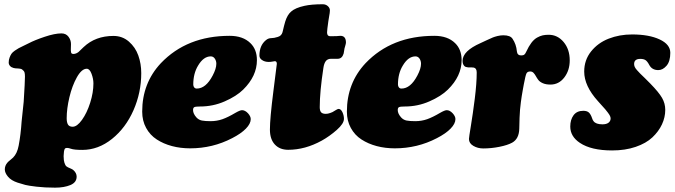

<svg xmlns="http://www.w3.org/2000/svg" viewBox="-20 -678 3144 894"><path d="M277.3 67.4Q279.3 80.1 283 87.4Q286.6 94.7 288.1 95.7Q289.6 96.7 296.4 101.1Q298.8 102.5 307.9 106.2Q316.9 109.9 320.8 113.3Q336.9 127 336.9 144.5Q336.9 171.4 307.9 183.6Q278.8 195.8 236.3 195.8Q188.5 195.8 149.7 191.2Q110.8 186.5 98.1 183.1Q85.4 179.7 62 172.4Q32.2 162.6 17.3 144.8Q2.4 127 2.4 110.8Q2.4 93.3 14.2 79.6Q17.6 75.2 26.6 68.1Q35.6 61 41 55.7Q60.1 36.6 66.9 0Q76.7 -51.3 80.6 -111.8L90.3 -204.1Q96.2 -297.9 96.2 -321.3Q96.2 -334.5 94 -341.3Q91.8 -348.1 83 -354.5Q80.6 -356.4 76.7 -357.4Q72.8 -358.4 69.8 -358.6Q66.9 -358.9 60.3 -359.4Q53.7 -359.9 51.3 -359.9Q43.5 -360.4 32.7 -365.7Q20.5 -374 20.5 -386.7Q20.5 -399.4 24.7 -410.2Q28.8 -420.9 33.4 -427.7Q38.1 -434.6 49.3 -442.4Q60.5 -450.2 67.1 -453.6Q73.7 -457 90.3 -465.1Q106.9 -473.1 113.8 -476.6Q141.6 -491.2 188.2 -506.8Q234.9 -522.5 266.1 -522.5Q287.1 -522.5 298.8 -507.1Q310.5 -491.7 310.5 -472.7Q310.5 -466.8 310.1 -457.5Q309.6 -448.2 309.8 -444.1Q310.1 -439.9 310.8 -435.1Q311.5 -430.2 314.5 -428.5Q317.4 -426.8 322.3 -426.8Q329.1 -426.8 335.7 -429.9Q342.3 -433.1 345.7 -436Q349.1 -439 357.4 -447.3Q365.7 -455.6 369.6 -459Q424.3 -510.7 508.3 -510.7Q549.8 -510.7 580.1 -484.4Q610.4 -458 624 -419.7Q637.7 -381.3 637.7 -337.4Q637.7 -247.1 601.6 -164.8Q565.4 -82.5 501.5 -31.2Q437.5 20 363.3 20Q325.2 20 310.1 14.6Q299.3 10.7 292 10.7Q285.2 10.7 282.2 14.2Q279.3 17.6 277.8 28.3Q274.9 50.3 277.3 67.4ZM383.8 -357.9Q360.4 -357.9 338.1 -318.4Q315.9 -278.8 303.2 -225.3Q290.5 -171.9 290.5 -127.4Q290.5 -107.9 296.6 -97.9Q302.7 -87.9 318.4 -87.9Q338.9 -87.9 361.8 -119.9Q384.8 -151.9 399.9 -199.5Q415 -247.1 415 -289.6Q415 -311 406.2 -334.5Q397.5 -357.9 383.8 -357.9Z M1049.3 -511.2Q1111.3 -511.2 1146 -477.1Q1176.3 -447.8 1176.3 -397.9Q1176.3 -323.7 1112.3 -260.7Q1081.1 -230 1026.6 -206.1Q972.2 -182.1 911.1 -182.1Q891.1 -182.1 885 -179.2Q878.9 -176.3 878.9 -165.5Q878.9 -148.9 894.5 -131.3Q905.3 -119.6 920.2 -116.7Q935.1 -113.8 960.4 -113.8Q989.7 -113.8 1015.9 -123Q1042 -132.3 1075.7 -152.3Q1097.7 -165 1106.9 -165Q1121.1 -165 1134.8 -150.4Q1147.5 -136.2 1147.5 -123.5Q1147.5 -102.1 1124.8 -78.9Q1102.1 -55.7 1061 -34.7Q970.2 12.7 865.2 12.7Q820.3 12.7 780.8 2.2Q741.2 -8.3 710 -28.6Q678.7 -48.8 660.4 -82.3Q642.1 -115.7 642.1 -158.2Q642.1 -291 729 -383.8Q850.6 -511.2 1049.3 -511.2ZM896 -265.6Q938.5 -265.6 970.2 -326.2Q987.3 -358.4 987.3 -381.3Q987.3 -393.1 981.4 -403.3Q974.1 -415.5 961.4 -415.5Q927.7 -415.5 902.3 -372.6Q879.9 -335.9 879.9 -284.2Q879.9 -276.4 884.3 -271Q888.7 -265.6 896 -265.6Z M1468.8 -179.2Q1468.8 -162.1 1475.3 -155Q1481.9 -147.9 1497.1 -147.9Q1506.8 -147.9 1517.6 -151.9Q1526.9 -154.3 1541.5 -164.1Q1552.2 -170.9 1556.2 -170.9Q1567.4 -170.9 1574.5 -155.5Q1581.5 -140.1 1581.5 -124.5Q1581.5 -102.5 1548.1 -73Q1514.6 -43.5 1478.5 -23.4Q1400.9 19.5 1321.8 19.5Q1282.7 19.5 1259.8 -5.1Q1236.8 -29.8 1236.8 -74.7Q1236.8 -126.5 1252.9 -252.9Q1269 -379.4 1269 -380.9Q1269 -393.1 1259.8 -393.1Q1258.3 -393.1 1249.3 -391.4Q1240.2 -389.6 1231 -389.6Q1211.9 -389.6 1198.7 -399.4Q1188 -407.2 1188 -419.4Q1188 -466.3 1217.8 -490.7Q1229 -500.5 1243.7 -500.5Q1255.9 -500.5 1272.9 -505.9Q1290.5 -510.7 1295.4 -527.8Q1303.7 -563.5 1308.1 -577.6Q1317.9 -608.9 1335.4 -624Q1355 -641.6 1397.9 -650.9Q1430.7 -658.2 1482.9 -658.2Q1496.6 -658.2 1506.3 -649.7Q1516.1 -641.1 1516.1 -629.4Q1516.1 -623.5 1515.1 -617.2Q1514.2 -610.8 1512.2 -599.6Q1510.3 -588.4 1508.8 -578.6Q1502.9 -537.6 1502.9 -526.9Q1502.9 -509.8 1516.6 -509.3Q1528.8 -508.8 1547.4 -509.8Q1549.8 -509.8 1555.4 -510.5Q1561 -511.2 1564.9 -511.2Q1590.8 -511.2 1590.8 -480Q1590.8 -475.1 1587.6 -464.8Q1584.5 -454.6 1584 -452.1Q1583.5 -450.2 1582.3 -441.4Q1581.1 -432.6 1580.1 -428.7Q1572.8 -404.3 1552.2 -404.3H1521.5Q1505.4 -404.3 1497.1 -393.6Q1488.8 -382.8 1485.8 -361.8Q1468.8 -250.5 1468.8 -179.2Z M2002.4 -511.2Q2064.5 -511.2 2099.1 -477.1Q2129.4 -447.8 2129.4 -397.9Q2129.4 -323.7 2065.4 -260.7Q2034.2 -230 1979.7 -206.1Q1925.3 -182.1 1864.3 -182.1Q1844.2 -182.1 1838.1 -179.2Q1832 -176.3 1832 -165.5Q1832 -148.9 1847.7 -131.3Q1858.4 -119.6 1873.3 -116.7Q1888.2 -113.8 1913.6 -113.8Q1942.9 -113.8 1969 -123Q1995.1 -132.3 2028.8 -152.3Q2050.8 -165 2060.1 -165Q2074.2 -165 2087.9 -150.4Q2100.6 -136.2 2100.6 -123.5Q2100.6 -102.1 2077.9 -78.9Q2055.2 -55.7 2014.2 -34.7Q1923.3 12.7 1818.4 12.7Q1773.4 12.7 1733.9 2.2Q1694.3 -8.3 1663.1 -28.6Q1631.8 -48.8 1613.5 -82.3Q1595.2 -115.7 1595.2 -158.2Q1595.2 -291 1682.1 -383.8Q1803.7 -511.2 2002.4 -511.2ZM1849.1 -265.6Q1891.6 -265.6 1923.3 -326.2Q1940.4 -358.4 1940.4 -381.3Q1940.4 -393.1 1934.6 -403.3Q1927.2 -415.5 1914.6 -415.5Q1880.9 -415.5 1855.5 -372.6Q1833 -335.9 1833 -284.2Q1833 -276.4 1837.4 -271Q1841.8 -265.6 1849.1 -265.6Z M2534.7 -516.1Q2576.2 -516.1 2604.5 -482.2Q2632.8 -448.2 2632.8 -397Q2632.8 -350.1 2607.4 -317.1Q2582 -284.2 2543 -284.2Q2522 -284.2 2507.6 -290.5Q2493.2 -296.9 2486.6 -305.7Q2480 -314.5 2475.1 -323.5Q2470.2 -332.5 2464.1 -338.9Q2458 -345.2 2448.7 -345.2Q2436 -345.2 2431.4 -336.2Q2426.8 -327.1 2418.9 -284.7Q2418 -280.3 2414.1 -258.3Q2410.2 -236.3 2409.2 -229.7Q2408.2 -223.1 2405.3 -202.4Q2402.3 -181.6 2401.4 -167.2Q2400.4 -152.8 2399.2 -129.2Q2397.9 -105.5 2397.9 -79.6Q2397 -31.7 2364.7 -13.7Q2343.3 -2 2305.4 5.6Q2267.6 13.2 2230 13.2Q2204.6 13.2 2184.1 1.2Q2163.6 -10.7 2163.6 -30.8Q2163.6 -38.1 2172.6 -92.3Q2181.6 -146.5 2190.7 -218.5Q2199.7 -290.5 2199.7 -340.3Q2199.7 -360.4 2186 -363.3Q2181.6 -364.3 2159.2 -364.3L2149.4 -366.2Q2145 -367.7 2142.1 -370.6Q2133.8 -378.9 2133.8 -394.5Q2133.8 -440.4 2217.8 -477.5Q2226.1 -481.4 2246.8 -491Q2267.6 -500.5 2275.1 -503.7Q2282.7 -506.8 2296.6 -510.3Q2310.5 -513.7 2323.7 -513.7Q2356.4 -513.7 2366.7 -497.1Q2383.8 -471.7 2386.7 -439Q2388.7 -419.9 2406.7 -419.9Q2416.5 -419.9 2421.4 -423.8Q2426.3 -427.7 2430.7 -438Q2441.9 -462.4 2454.3 -478.8Q2466.8 -495.1 2480.7 -502.9Q2494.6 -510.7 2506.8 -513.4Q2519 -516.1 2534.7 -516.1Z M2737.3 -126.5Q2739.7 -118.7 2743.7 -113.8Q2754.4 -99.1 2785.2 -99.1Q2803.7 -99.1 2813.5 -106.7Q2823.2 -114.3 2823.2 -126.5Q2823.2 -131.8 2820.3 -138.2Q2817.4 -144.5 2810.3 -153.8Q2803.2 -163.1 2798.1 -169.2Q2793 -175.3 2781 -188.2Q2769 -201.2 2764.2 -207Q2700.2 -277.8 2700.2 -344.7Q2700.2 -398.4 2732.2 -438.5Q2764.2 -478.5 2814.2 -498Q2864.3 -517.6 2923.3 -517.6Q3002 -517.6 3051.5 -494.4Q3101.1 -471.2 3101.1 -432.1Q3101.1 -392.1 3083.5 -371.8Q3065.9 -351.6 3045.4 -351.6Q3015.6 -351.6 3002.9 -376Q2994.1 -392.6 2985.4 -398.2Q2976.6 -403.8 2961.4 -403.8Q2932.6 -403.8 2932.6 -379.9Q2932.6 -373.5 2935.3 -366.9Q2938 -360.4 2945.8 -351.6Q2953.6 -342.8 2960.4 -335.9Q2967.3 -329.1 2982.4 -314.5Q2997.6 -299.8 3007.8 -289.1Q3047.9 -248 3062.7 -222.2Q3077.6 -196.3 3077.6 -166.5Q3077.6 -131.8 3062.3 -98.9Q3046.9 -65.9 3017.6 -38.3Q2988.3 -10.7 2939.7 5.9Q2891.1 22.5 2830.1 22.5Q2732.9 22.5 2680.2 -12.7Q2635.3 -42.5 2635.3 -88.9Q2635.3 -120.6 2650.6 -141.4Q2666 -162.1 2695.8 -162.1Q2713.4 -162.1 2722.2 -153.8Q2731 -145.5 2737.3 -126.5Z"/></svg>

Font: Cooper* Black
Style: Italic
Weight: 900
Italic angle: -7°
Designer: Owen Earl
Foundry: indestructible type*
Version: Version 0.001